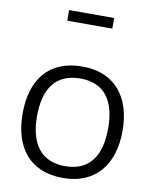

<svg xmlns="http://www.w3.org/2000/svg" viewBox="-111 -1154 1003 1247"><g transform="rotate(10 390.5 -530.5)"><path d="M242 -1001H539V-1071H242ZM720 -358C720 -580 606 -725 392 -725C168 -725 61 -578 61 -359C61 -138 168 10 391 10C606 10 720 -137 720 -358ZM156 -358C156 -538 230 -646 392 -646C553 -646 625 -538 625 -358C625 -178 553 -68 391 -68C230 -68 156 -178 156 -358Z"/></g></svg>

Font: Noto Sans Caucasian Albanian
Style: Regular
Weight: 400
Designer: Monotype Design Team
Foundry: Monotype Imaging Inc.
Version: Version 2.005